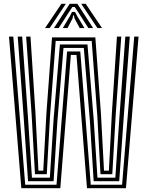

<svg xmlns="http://www.w3.org/2000/svg" viewBox="-20 -993 778 1013"><path d="M92.5 0 27.5 -800H50.2L113 -18.5H278.2L334 -721.5H403.5L458.8 -18.5H624.2L688.2 -800H711L644.5 0H439L383.5 -703H353.8L298.2 0ZM128 -37 105.8 -361 73.5 -800H97L127.5 -374.8L148.5 -55.5H243L263 -367.2L296 -758.5H441.5L474.2 -364.8L494.2 -55.5H588.5L609.8 -371.5L641.2 -800H664.8L631.5 -357.8L609 -37H474.2L454.8 -348L422.2 -740H315L282.5 -350.2L262.8 -37ZM164.5 -74 147 -386.5 118 -800H140.8L167 -397.5L182.8 -92.5H208.2L225 -396.8L254.5 -795.8H483L512.5 -394L528.8 -92.5H554.5L570.2 -395L597 -800H619.8L590.2 -383.5L572.5 -74H510.2L493.5 -379.8L463.8 -777.2H273.8L244 -382.5L226.8 -74ZM217.8 -845 304 -973H327.5L242 -845ZM264.8 -845 347.8 -973H388.2L471.2 -845H446.2L394 -926.5L374.2 -956H361.8L342 -926.2L289.8 -845ZM311.2 -845 348.8 -907.8 360 -930.2H376L387.5 -907.8L425.5 -845H400.5L373.5 -895.2L369.8 -912H366.2L362.5 -895.2L336.2 -845ZM494 -845 408.5 -973H432L518.2 -845Z"/></svg>

Font: Big Shoulders Inline Text Thin
Style: Bold
Weight: 700
Version: Version 2.002